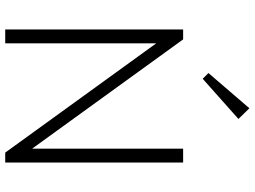

<svg xmlns="http://www.w3.org/2000/svg" viewBox="-140 -836 976 736"><g transform="rotate(90 348.0 -468.0)"><path d="M93 0V-682H131L550 -103V-682H603V0H565L146 -579V0ZM282 -757 260 -779 395 -936 436 -894Z"/></g></svg>

Font: Outfit ExtraLight
Style: Regular
Weight: 200
Designer: Rodrigo Fuenzalida
Foundry: fragTYPE
Version: Version 1.100; ttfautohint (v1.8.4.7-5d5b);gftools[0.9.27]